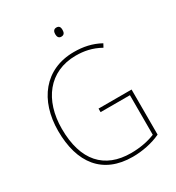

<svg xmlns="http://www.w3.org/2000/svg" viewBox="-213 -1036 1074 1173"><g transform="rotate(-30 323.5 -449.0)"><path d="M366 -908C346 -908 340 -892 340 -876C340 -859 346 -844 365 -844C386 -844 392 -858 392 -877C392 -893 388 -908 366 -908ZM342 -350V-325H549V-46C503 -27 444 -15 379 -15C193 -15 86 -130 86 -355C86 -555 193 -700 383 -700C439 -700 495 -690 554 -657L567 -681C509 -713 449 -725 384 -725C177 -725 60 -569 60 -355C60 -129 166 10 377 10C444 10 516 -4 575 -32V-350Z"/></g></svg>

Font: Noto Sans Hebrew SemiCondensed Thin
Style: Regular
Weight: 100
Width: 4
Designer: Monotype Design Team
Foundry: Monotype Imaging Inc.
Version: Version 2.004